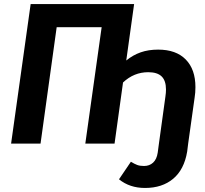

<svg xmlns="http://www.w3.org/2000/svg" viewBox="-20 -712 1017 952"><path d="M949 -280Q949 -252 945 -228L913 0L908 40Q893 129 838.5 174.5Q784 220 699 220Q623 220 570 177L629 90Q647 101 660.5 106Q674 111 694 111Q721 111 739 94.5Q757 78 762 45L768 0L800 -232Q803 -252 803 -268Q803 -312 781.5 -333Q760 -354 715 -354Q644 -354 590 -303L548 0H403L484 -577H261L181 0H35L132 -692H645L606 -412Q639 -439 677.5 -452.5Q716 -466 764 -466Q853 -466 901 -417Q949 -368 949 -280Z"/></svg>

Font: Fira Sans SemiBold
Style: Italic
Weight: 600
Italic angle: -8°
Designer: bBox Type GmbH & Carrois Corporate GbR & Edenspiekermann AG
Foundry: bBox Type GmbH & Carrois Corporate GbR & Edenspiekermann AG
Version: Version 4.301